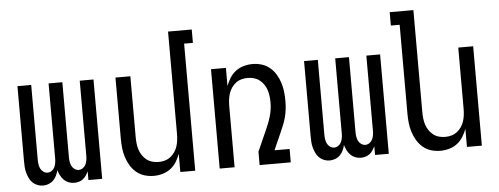

<svg xmlns="http://www.w3.org/2000/svg" viewBox="-49 -864 2599 1001"><g transform="rotate(-5 1250.0 -363.5)"><path d="M139 8Q124 8 110 2.5Q96 -3 85 -13.5Q74 -24 67.5 -38Q61 -52 57 -66.5Q53 -81 52 -96Q51 -111 51 -126V-520H123V-126Q123 -115 125 -103Q127 -91 132 -81Q137 -71 147 -64Q157 -57 168 -57Q180 -57 190 -64Q200 -71 205 -81Q210 -91 212 -103Q214 -115 214 -126V-520H286V-126Q286 -115 288 -103Q290 -91 295 -81Q300 -71 310 -64Q320 -57 332 -57Q343 -57 353 -64Q363 -71 368 -81Q373 -91 375 -103Q377 -115 377 -126V-520H449V0H377V-46Q372 -35 365 -24.5Q358 -14 348.5 -6.5Q339 1 327 4.5Q315 8 302 8Q287 8 273 2.5Q259 -3 248.5 -13.5Q238 -24 231 -38Q224 -52 220 -66Q217 -52 210.5 -38Q204 -24 193.5 -13.5Q183 -3 168.5 2.5Q154 8 139 8Z M719 8Q694 8 670.5 1Q647 -6 628 -22Q609 -38 596.5 -59Q584 -80 576.5 -103.5Q569 -127 566.5 -151.5Q564 -176 564 -200V-520H642V-200Q642 -183 644 -166.5Q646 -150 651 -134.5Q656 -119 665.5 -105Q675 -91 688 -81Q701 -71 717 -66.5Q733 -62 750 -62Q767 -62 783 -66.5Q799 -71 812 -81Q825 -91 834.5 -105Q844 -119 849 -134.5Q854 -150 856 -166.5Q858 -183 858 -200V-735H982V-665H936V0H858V-95Q850 -73 837.5 -53Q825 -33 806.5 -19Q788 -5 765 1.5Q742 8 719 8Z M1064 0V-520H1142V-425Q1150 -447 1162.5 -467Q1175 -487 1193.5 -501Q1212 -515 1235 -521.5Q1258 -528 1281 -528Q1306 -528 1329.5 -521Q1353 -514 1372 -498Q1391 -482 1403.5 -461Q1416 -440 1423.5 -416.5Q1431 -393 1433.5 -368.5Q1436 -344 1436 -320Q1436 -299 1433.5 -277.5Q1431 -256 1425.5 -235.5Q1420 -215 1412 -195.5Q1404 -176 1395 -156L1357 -70H1436V0H1273V-70L1324 -185Q1339 -217 1348.5 -251Q1358 -285 1358 -320Q1358 -337 1356 -353.5Q1354 -370 1349 -385.5Q1344 -401 1334.5 -415Q1325 -429 1312 -439Q1299 -449 1283 -453.5Q1267 -458 1250 -458Q1233 -458 1217 -453.5Q1201 -449 1188 -439Q1175 -429 1165.5 -415Q1156 -401 1151 -385.5Q1146 -370 1144 -353.5Q1142 -337 1142 -320V0Z M1639 8Q1624 8 1610 2.5Q1596 -3 1585 -13.5Q1574 -24 1567.5 -38Q1561 -52 1557 -66.5Q1553 -81 1552 -96Q1551 -111 1551 -126V-520H1623V-126Q1623 -115 1625 -103Q1627 -91 1632 -81Q1637 -71 1647 -64Q1657 -57 1668 -57Q1680 -57 1690 -64Q1700 -71 1705 -81Q1710 -91 1712 -103Q1714 -115 1714 -126V-520H1786V-126Q1786 -115 1788 -103Q1790 -91 1795 -81Q1800 -71 1810 -64Q1820 -57 1832 -57Q1843 -57 1853 -64Q1863 -71 1868 -81Q1873 -91 1875 -103Q1877 -115 1877 -126V-520H1949V0H1877V-46Q1872 -35 1865 -24.5Q1858 -14 1848.5 -6.5Q1839 1 1827 4.5Q1815 8 1802 8Q1787 8 1773 2.5Q1759 -3 1748.5 -13.5Q1738 -24 1731 -38Q1724 -52 1720 -66Q1717 -52 1710.5 -38Q1704 -24 1693.5 -13.5Q1683 -3 1668.5 2.5Q1654 8 1639 8Z M2219 8Q2194 8 2170.5 1Q2147 -6 2128 -22Q2109 -38 2096.5 -59Q2084 -80 2076.5 -103.5Q2069 -127 2066.5 -151.5Q2064 -176 2064 -200V-665H2018V-735H2142V-200Q2142 -183 2144 -166.5Q2146 -150 2151 -134.5Q2156 -119 2165.5 -105Q2175 -91 2188 -81Q2201 -71 2217 -66.5Q2233 -62 2250 -62Q2267 -62 2283 -66.5Q2299 -71 2312 -81Q2325 -91 2334.5 -105Q2344 -119 2349 -134.5Q2354 -150 2356 -166.5Q2358 -183 2358 -200V-520H2436V0H2358V-95Q2350 -73 2337.5 -53Q2325 -33 2306.5 -19Q2288 -5 2265 1.5Q2242 8 2219 8Z"/></g></svg>

Font: HulyMono
Style: Regular
Weight: 400
Monospace: yes
Designer: Belleve Invis
Foundry: Belleve Invis
Version: Version 33.2.5; ttfautohint (v1.8.4)